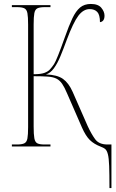

<svg xmlns="http://www.w3.org/2000/svg" viewBox="-20 -740 585 970"><path d="M533 210Q533 139 531.5 98.5Q530 58 525 39Q520 20 511.5 13Q503 6 489 1Q455 -12 434 -32.5Q413 -53 394 -96L319 -268Q306 -299 294 -316.5Q282 -334 265.5 -342.5Q249 -351 221.5 -353Q194 -355 150 -355V-101Q150 -61 153.5 -41.5Q157 -22 168.5 -16Q180 -10 205 -10H235V0H40V-10H65Q91 -10 103 -16Q115 -22 118.5 -40.5Q122 -59 122 -98V-616Q122 -655 118.5 -673.5Q115 -692 103 -698Q91 -704 65 -704H40V-714H235V-704H207Q181 -704 169 -698Q157 -692 153.5 -673.5Q150 -655 150 -616V-365Q185 -365 203.5 -371.5Q222 -378 232.5 -389.5Q243 -401 253 -416Q267 -437 308 -553Q328 -610 345.5 -647Q363 -684 384.5 -702Q406 -720 439 -720Q476 -720 492 -700.5Q508 -681 508 -661Q508 -631 485 -628Q485 -665 471.5 -679.5Q458 -694 433 -694Q401 -694 375.5 -660Q350 -626 317 -538Q301 -494 285.5 -456.5Q270 -419 252 -394.5Q234 -370 212 -364Q269 -362 298 -341.5Q327 -321 347 -276L423 -103Q441 -64 460.5 -37Q480 -10 523 -10H543V210Z"/></svg>

Font: Noto Serif Display Condensed Thin
Style: Regular
Weight: 100
Width: 3
Designer: Monotype Design Team
Foundry: Monotype Imaging Inc.
Version: Version 2.009